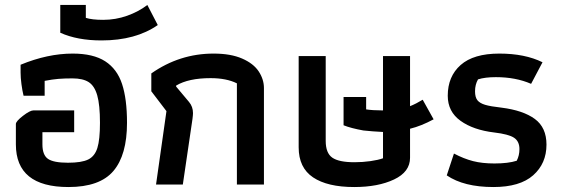

<svg xmlns="http://www.w3.org/2000/svg" viewBox="-20 -744 2267 774"><path d="M44 -162V-244Q44 -255 72.5 -277Q101 -299 115 -299H279V-211H151V-162Q151 -119 173.5 -103.5Q196 -88 254 -88Q309 -88 335.5 -101Q362 -114 372.5 -147.5Q383 -181 383 -249Q383 -321 372 -359.5Q361 -398 337.5 -413Q314 -428 272 -428Q239 -428 215 -426Q191 -424 160 -418V-358H75Q70 -378 66.5 -404.5Q63 -431 63 -451V-483Q172 -528 273 -528Q356 -528 404 -497Q452 -466 472 -405.5Q492 -345 492 -249Q492 -119 437 -54.5Q382 10 256 10Q44 10 44 -162Z M223 -612V-724H326V-672Q351 -664 396 -664Q446 -664 492.5 -680.5Q539 -697 574 -724L616 -643Q527 -581 389 -581Q292 -581 223 -612Z M651 -296 590 -376V-448Q704 -528 841 -528Q910 -528 956 -508Q1002 -488 1023 -456Q1044 -424 1044 -389V0H935V-408Q893 -429 829 -429Q740 -429 690 -399V-395L742 -333Q758 -314 758 -288Q758 -281 756 -265L717 0H609Z M1184 -150V-518H1293V-176Q1293 -127 1319.5 -108.5Q1346 -90 1409 -90Q1442 -90 1473.5 -94.5Q1505 -99 1524 -106V-212Q1482 -214 1445 -218Q1395 -227 1365 -239V-353H1456V-303Q1483 -299 1518 -299H1524V-518H1633V-316Q1658 -326 1684 -342L1728 -263Q1678 -236 1633 -225V-108Q1633 -51 1568.5 -20.5Q1504 10 1408 10Q1300 10 1242 -29Q1184 -68 1184 -150Z M1781 -37 1810 -125Q1850 -104 1887 -94.5Q1924 -85 1973 -85Q2029 -85 2063 -96Q2074 -117 2074 -143Q2074 -174 2052.5 -188.5Q2031 -203 1972 -210Q1888 -220 1836.5 -257Q1785 -294 1785 -358Q1785 -436 1837 -482Q1889 -528 1993 -528Q2096 -528 2167 -493L2121 -406Q2059 -433 1979 -433Q1935 -433 1907 -424Q1895 -403 1895 -376Q1895 -352 1904.5 -340Q1914 -328 1935.5 -321.5Q1957 -315 2002 -310Q2089 -299 2136 -264.5Q2183 -230 2183 -161Q2183 -85 2129.5 -37.5Q2076 10 1969 10Q1850 10 1781 -37Z"/></svg>

Font: Athiti SemiBold
Style: Regular
Weight: 600
Designer: CadsonDemak Team
Foundry: CadsonDemak
Version: Version 1.032